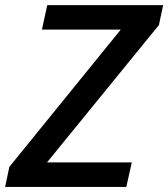

<svg xmlns="http://www.w3.org/2000/svg" viewBox="-44 -734 661 754"><path d="M-7.3 -78.6 430.2 -617.7H120.6L141.6 -713.9H596.7L580.1 -635.7L140.6 -96.2H473.6L452.1 0H-23.9Z"/></svg>

Font: Viking Open Sans Light
Style: Bold Italic
Weight: 600
Italic angle: -12°
Foundry: Ascender Corporation
Version: Version 2.000